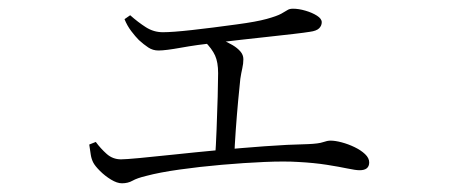

<svg xmlns="http://www.w3.org/2000/svg" viewBox="-20 -466 1040 441"><path d="M260 -45Q249 -45 235 -53.5Q221 -62 209.5 -73.5Q198 -85 194 -93Q190 -101 188.5 -110.5Q187 -120 185 -134L200 -140Q211 -125 225 -112.5Q239 -100 258 -100Q268 -100 300.5 -103Q333 -106 379.5 -111Q426 -116 479.5 -121Q533 -126 587 -130Q641 -134 688 -135Q712 -136 722 -139.5Q732 -143 739 -143Q750 -143 765 -139Q780 -135 794.5 -128Q809 -121 818.5 -112Q828 -103 828 -93Q828 -84 822.5 -79.5Q817 -75 806 -75Q797 -75 778 -79Q759 -83 730.5 -87.5Q702 -92 665 -94Q634 -96 587.5 -94Q541 -92 489.5 -87.5Q438 -83 392 -76.5Q346 -70 316 -62Q295 -57 284.5 -51Q274 -45 260 -45ZM474 -103Q476 -131 477.5 -169.5Q479 -208 480 -244Q481 -280 481 -298Q481 -323 474 -338.5Q467 -354 450 -371L463 -384Q476 -380 489.5 -374.5Q503 -369 514 -362.5Q525 -356 532 -348Q539 -340 539 -330Q539 -320 536.5 -309Q534 -298 532 -285Q530 -267 527 -234.5Q524 -202 521.5 -167Q519 -132 518 -104ZM344 -350Q331 -350 320.5 -357Q310 -364 299 -374Q291 -382 281.5 -394.5Q272 -407 266 -422L279 -431Q297 -415 315 -403.5Q333 -392 354 -392Q376 -392 421 -397Q466 -402 524 -410Q569 -416 592.5 -422.5Q616 -429 626 -434.5Q636 -440 640.5 -443Q645 -446 653 -446Q666 -446 681.5 -441.5Q697 -437 708 -430Q719 -423 719 -415Q719 -407 713 -401Q707 -395 692 -393Q680 -391 654 -388Q628 -385 596 -381.5Q564 -378 532.5 -374.5Q501 -371 477 -368Q432 -363 396 -356.5Q360 -350 344 -350Z"/></svg>

Font: Noto Serif HK ExtraLight
Style: Regular
Weight: 200
Designer: Ryoko NISHIZUKA 西塚涼子 (kana & ideographs); Frank Grießhammer (Latin, Greek & Cyrillic); Wenlong ZHANG 张文龙 (bopomofo); San
Foundry: Adobe
Version: Version 2.002-H1;hotconv 1.1.0;makeotfexe 2.6.0